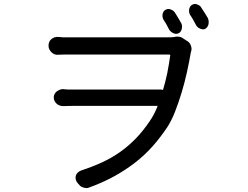

<svg xmlns="http://www.w3.org/2000/svg" viewBox="-20 -874 1240 961"><path d="M223 -647Q223 -656 226.5 -664Q230 -672 237 -678Q244 -684 253 -687Q262 -690 271 -689Q277 -689 281 -688.5Q285 -688 290 -687.5Q295 -687 304 -687H810Q824 -687 838 -687.5Q852 -688 864 -691Q869 -691 877 -690Q885 -689 890 -686L918 -668Q930 -661 935.5 -645.5Q941 -630 937 -618Q937 -617 935 -611Q927 -564 915.5 -512Q904 -460 889 -410.5Q874 -361 856.5 -316Q839 -271 817 -237Q783 -186 743.5 -141.5Q704 -97 655.5 -59.5Q607 -22 549.5 9.5Q492 41 422 66Q413 69 400 65.5Q387 62 381 56L370 44Q362 35 359.5 25.5Q357 16 359 7Q361 -2 368.5 -9.5Q376 -17 387 -21Q442 -39 490 -61Q538 -83 580 -112.5Q622 -142 659 -180Q696 -218 729 -267Q750 -297 766 -336Q767 -340 769 -344H342Q329 -344 318 -343.5Q307 -343 296 -343Q287 -343 278.5 -346Q270 -349 263.5 -355Q257 -361 253 -369Q249 -377 249 -386Q249 -394 252.5 -402Q256 -410 263 -415.5Q270 -421 278.5 -424.5Q287 -428 296 -428Q301 -427 304 -427Q307 -427 311 -426.5Q315 -426 321 -426H783Q790 -426 796 -424Q808 -465 817 -507Q826 -553 832 -596Q833 -598 831 -599.5Q829 -601 826 -601H300Q286 -601 270 -600Q261 -599 252.5 -602.5Q244 -606 237.5 -612.5Q231 -619 227 -627Q223 -635 223 -644ZM949 -853Q958 -856 970.5 -850.5Q983 -845 988 -835Q996 -824 1004 -810.5Q1012 -797 1020 -784Q1024 -776 1024.5 -767Q1025 -758 1023 -750.5Q1021 -743 1016 -737Q1011 -731 1004 -728Q993 -725 979.5 -731.5Q966 -738 961 -749Q954 -762 946.5 -775.5Q939 -789 931 -800Q923 -816 928 -832.5Q933 -849 949 -853ZM816 -828Q825 -831 837.5 -825.5Q850 -820 856 -810Q863 -799 871.5 -785Q880 -771 887 -758Q891 -751 891 -742.5Q891 -734 889 -726.5Q887 -719 882 -713.5Q877 -708 870 -706Q859 -702 845.5 -709Q832 -716 826 -727Q820 -740 812.5 -753Q805 -766 798 -776Q790 -792 795 -808Q800 -824 816 -828Z"/></svg>

Font: Maple Mono NF CN
Style: Regular
Weight: 400
Monospace: yes
Designer: subframe7536
Version: Version 7.000